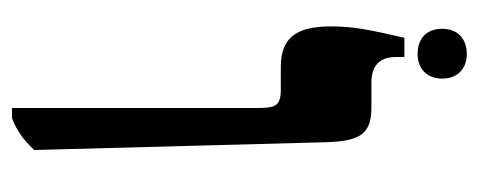

<svg xmlns="http://www.w3.org/2000/svg" viewBox="-259 -532 798 320"><g transform="rotate(90 140.0 -372.0)"><path d="M70 -669C93 -669 111 -683 111 -710C111 -737 93 -751 70 -751C46 -751 28 -737 28 -710C28 -682 46 -669 70 -669ZM160 7H177C197 -1 211 -10 230 -30L217 -518C215 -575 202 -592 159 -592H118C88 -592 75 -607 75 -633V-647H43C29 -587 24 -560 24 -525C24 -465 44 -441 92 -441H129C157 -441 160 -432 160 -401Z"/></g></svg>

Font: Noto Serif Hebrew SemiCondensed
Style: Bold
Weight: 700
Width: 4
Designer: Monotype Design Team
Foundry: Monotype Imaging Inc.
Version: Version 2.004